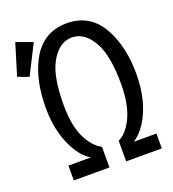

<svg xmlns="http://www.w3.org/2000/svg" viewBox="-135 -845 856 949"><g transform="rotate(-20 293.0 -371.0)"><path d="M90.8 0V-78.1H209Q173.8 -98.6 147 -140.1Q83 -238.8 83 -383.3Q83 -528.8 134.8 -626.5Q196.3 -742.2 322.3 -742.2Q449.2 -742.2 509.8 -626.5Q561.5 -527.3 561.5 -390.6Q561.5 -243.2 499.5 -145.5Q471.7 -102.5 435.5 -78.1H553.7V0H366.2V-108.4Q406.2 -127 435.5 -181.6Q473.6 -252.9 473.6 -366.2Q473.6 -513.7 435.5 -585Q391.6 -667.5 322.3 -667.5Q253.4 -667.5 209 -585Q170.9 -514.2 170.9 -366.2Q170.9 -249 209 -181.6Q239.3 -127.9 278.3 -108.9V0ZM52.7 -741.7 138.7 -710.4 60.5 -555.7 2.4 -577.1Z"/></g></svg>

Font: Consola Mono
Style: Book
Weight: 400
Monospace: yes
Designer: Wojciech Kalinowski "wmk69" (wmk69@o2.pl)
Foundry: Wojciech Kalinowski "wmk69" (wmk69@o2.pl)
Version: Version 2.1.0